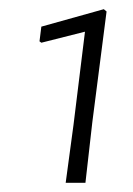

<svg xmlns="http://www.w3.org/2000/svg" viewBox="-20 -725 289 418"><path d="M206 -705 212 -700 181 -459 166 -327H123L140 -453L165 -656L70 -632L66 -635L70 -667Z"/></svg>

Font: Alegreya Sans Light
Style: Italic
Weight: 300
Italic angle: -7°
Designer: Juan Pablo del Peral
Foundry: Huerta Tipografica
Version: Version 2.007